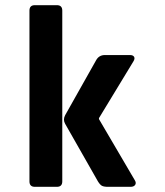

<svg xmlns="http://www.w3.org/2000/svg" viewBox="-20 -723 640 743"><path d="M386 -510H483Q495 -510 499 -503Q503 -496 496 -485L363 -266V-262L502 -25Q508 -15 503 -7.5Q498 0 485 0H399Q382 0 374.5 -4Q367 -8 359 -21L232 -244Q223 -260 232 -277L352 -490Q363 -510 386 -510ZM200 0H115Q94 0 94 -21V-682Q94 -703 115 -703H200Q221 -703 221 -682V-21Q221 0 200 0Z"/></svg>

Font: RajdhaniMono
Style: Bold
Weight: 700
Monospace: yes
Designer: Satya Rajpurohit, Jyotish Sonowal
Foundry: Indian Type Foundry
Version: Version 1.201;PS 1.0;hotconv 1.0.78;makeotf.lib2.5.61930; tt